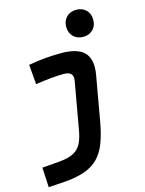

<svg xmlns="http://www.w3.org/2000/svg" viewBox="-143 -839 872 1158"><g transform="rotate(-15 293.0 -260.5)"><path d="M13.2 234.4 6.8 110.8 114.3 102.1Q171.4 97.2 204.1 80.1Q236.8 63 253.4 31Q270 -1 278.3 -49.8L330.6 -345.2Q332 -353 332 -359.9Q332 -401.9 277.8 -401.9Q209 -401.9 100.6 -385.7L90.3 -508.8Q193.4 -527.3 293.5 -527.3Q400.9 -527.3 440.9 -481.4Q469.2 -448.7 469.2 -393.6Q469.2 -371.6 464.4 -345.2L415 -65.4Q401.9 7.8 381.8 61Q361.8 114.3 327.9 149.7Q293.9 185.1 240.2 204.1Q186.5 223.1 106 228.5ZM449.7 -587.4Q412.1 -587.4 388.7 -610.8Q365.2 -634.3 365.2 -671.9Q365.2 -709.5 388.7 -732.9Q412.1 -756.3 449.7 -756.3Q487.3 -756.3 510.7 -732.9Q534.2 -709.5 534.2 -671.9Q534.2 -634.3 510.7 -610.8Q487.3 -587.4 449.7 -587.4Z"/></g></svg>

Font: CaskaydiaCove NFP
Style: Bold Italic
Weight: 700
Italic angle: -10°
Designer: Aaron Bell
Foundry: Saja Typeworks
Version: Version 2111.001; VTT 6.35;Nerd Fonts 3.1.1